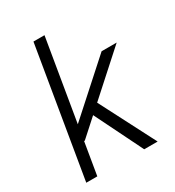

<svg xmlns="http://www.w3.org/2000/svg" viewBox="-170 -802 826 904"><g transform="rotate(-30 243.5 -350.0)"><path d="M150 -700H210L93 0H33ZM88 -215 405 -500H487L125 -174ZM198 -304 242 -347 421 0H348Z"/></g></svg>

Font: Oak Sans Light Italic
Style: Regular
Weight: 400
Italic angle: -9.5°
Foundry: Erik Kennedy, Walven
Version: Version 1.000;Glyphs 3.1.2 (3151)